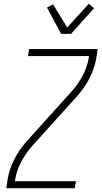

<svg xmlns="http://www.w3.org/2000/svg" viewBox="-20 -994 540 1014"><path d="M13 0 20 -46Q29 -100 55.5 -152.5Q82 -205 122 -249L358 -511Q393 -550 417 -595.5Q441 -641 449 -689L450 -698H128L134 -735H496L489 -689Q480 -635 453.5 -582.5Q427 -530 387 -486L151 -224Q116 -185 92 -139.5Q68 -94 60 -46L59 -37H381L375 0ZM303 -815 228 -954 260 -971 335 -849 449 -974 477 -951 355 -815Z"/></svg>

Font: Iosevka Term Curly Extralight
Style: Italic
Weight: 200
Italic angle: -9°
Designer: Belleve Invis
Foundry: Belleve Invis
Version: Version 32.3.0